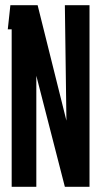

<svg xmlns="http://www.w3.org/2000/svg" viewBox="-20 -720 385 740"><path d="M230 -700H325V0H230L120 -428V0H25V-607H10L20 -700H125L236 -255Z"/></svg>

Font: Karantina
Style: Regular
Weight: 400
Designer: Rony Koch
Foundry: Rony Koch
Version: Version 1.000; ttfautohint (v1.8.3)